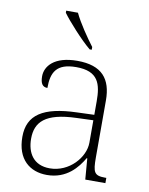

<svg xmlns="http://www.w3.org/2000/svg" viewBox="-87 -829 700 902"><g transform="rotate(10 263.5 -378.0)"><path d="M295 -606H305V-619C276 -657 232 -721 211 -766H155V-756C180 -721 251 -642 295 -606ZM199 10C294 10 343 -54 370 -100H373L381 0H477V-25H471C419 -25 412 -40 412 -111V-383C412 -485 366 -543 248 -543C137 -543 97 -490 97 -443C97 -408 108 -393 131 -393C131 -467 153 -513 248 -513C354 -513 370 -454 370 -371V-307L287 -304C128 -299 55 -252 55 -147C55 -39 118 10 199 10ZM207 -23C129 -23 97 -78 97 -145C97 -225 142 -273 289 -278L370 -281V-174C370 -104 300 -23 207 -23Z"/></g></svg>

Font: Noto Serif Georgian ExtraLight
Style: Regular
Weight: 200
Designer: Monotype Design Team, Akaki Razmadze
Foundry: Google LLC
Version: Version 2.003